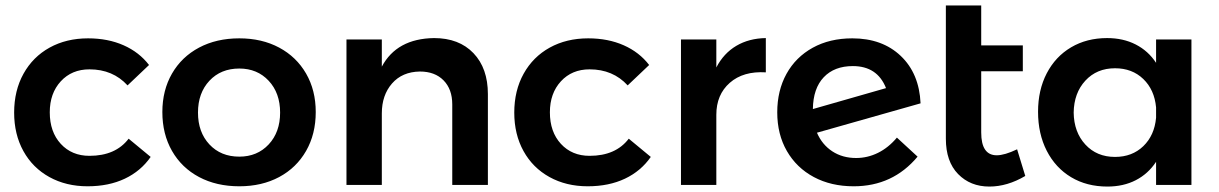

<svg xmlns="http://www.w3.org/2000/svg" viewBox="-20 -680 4481 706"><path d="M309 -425Q244 -425 203.5 -381Q163 -337 163 -267Q163 -195 203.5 -151Q244 -107 309 -107Q405 -107 453 -170L534 -103Q498 -51 439 -23Q380 5 302 5Q223 5 161.5 -29Q100 -63 66 -124.5Q32 -186 32 -266Q32 -347 66.5 -409Q101 -471 162.5 -505Q224 -539 304 -539Q377 -539 434.5 -513.5Q492 -488 528 -441L449 -366Q395 -425 309 -425Z M1141 -268Q1141 -187 1105.5 -125Q1070 -63 1006.5 -29Q943 5 860 5Q776 5 712 -29Q648 -63 612.5 -125Q577 -187 577 -268Q577 -348 612.5 -409.5Q648 -471 712 -505Q776 -539 860 -539Q943 -539 1006.5 -505Q1070 -471 1105.5 -409.5Q1141 -348 1141 -268ZM708 -266Q708 -194 750 -149Q792 -104 860 -104Q926 -104 968 -149Q1010 -194 1010 -266Q1010 -338 968 -383Q926 -428 860 -428Q792 -428 750 -383Q708 -338 708 -266Z M1774 -334V0H1643V-296Q1643 -352 1611 -384.5Q1579 -417 1524 -417Q1459 -416 1421.5 -373Q1384 -330 1384 -263V0H1254V-535H1384V-435Q1439 -538 1576 -540Q1668 -540 1721 -484.5Q1774 -429 1774 -334Z M2148 -425Q2083 -425 2042.5 -381Q2002 -337 2002 -267Q2002 -195 2042.5 -151Q2083 -107 2148 -107Q2244 -107 2292 -170L2373 -103Q2337 -51 2278 -23Q2219 5 2141 5Q2062 5 2000.5 -29Q1939 -63 1905 -124.5Q1871 -186 1871 -266Q1871 -347 1905.5 -409Q1940 -471 2001.5 -505Q2063 -539 2143 -539Q2216 -539 2273.5 -513.5Q2331 -488 2367 -441L2288 -366Q2234 -425 2148 -425Z M2796 -540V-414Q2713 -419 2663.5 -375.5Q2614 -332 2614 -258V0H2484V-535H2614V-432Q2641 -484 2687.5 -511.5Q2734 -539 2796 -540Z M3278 -174 3354 -104Q3263 5 3119 5Q3036 5 2972.5 -29Q2909 -63 2873.5 -124.5Q2838 -186 2838 -267Q2838 -347 2872 -408.5Q2906 -470 2968.5 -504.5Q3031 -539 3114 -539Q3224 -539 3292 -474.5Q3360 -410 3365 -300L2984 -192Q3003 -148 3040.5 -123.5Q3078 -99 3128 -99Q3170 -99 3208.5 -118Q3247 -137 3278 -174ZM2969 -279 3238 -356Q3206 -437 3116 -437Q3048 -437 3009 -396Q2970 -355 2969 -279Z M3750 -33Q3684 6 3618 6Q3548 6 3503 -40Q3458 -86 3458 -170V-660H3588V-513H3741V-418H3588V-193Q3588 -109 3645 -109Q3674 -109 3720 -131Z M4361 -535V0H4231V-85Q4202 -41 4156.5 -17.5Q4111 6 4052 6Q3976 6 3918.5 -28.5Q3861 -63 3829 -125.5Q3797 -188 3797 -269Q3797 -349 3829 -410.5Q3861 -472 3918.5 -506Q3976 -540 4051 -540Q4110 -540 4156 -516.5Q4202 -493 4231 -449V-535ZM4231 -247V-285Q4225 -350 4184 -389.5Q4143 -429 4080 -429Q4013 -429 3971 -383.5Q3929 -338 3928 -266Q3929 -194 3971 -148.5Q4013 -103 4080 -103Q4143 -103 4184 -142.5Q4225 -182 4231 -247Z"/></svg>

Font: TypoPRO Montserrat Alternates
Style: Regular
Weight: 500
Designer: Julieta Ulanovsky
Foundry: Julieta Ulanovsky
Version: Version 6.001